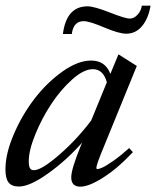

<svg xmlns="http://www.w3.org/2000/svg" viewBox="-26 -664 565 695"><path d="M430.7 -542Q404.8 -542 351.1 -564.7Q297.4 -587.4 276.9 -587.4Q239.7 -587.4 233.9 -541H201.7Q214.4 -641.1 291 -641.1Q314.5 -641.1 371.1 -618.9Q427.7 -596.7 443.4 -596.7Q459 -596.7 471.9 -610.8Q484.9 -625 487.3 -643.6H519Q511.2 -597.2 488.3 -569.6Q465.3 -542 430.7 -542ZM42.5 11.2Q16.6 11.2 5.1 -3.4Q-6.3 -18.1 -6.3 -50.8Q-6.3 -107.4 23.7 -177.5Q53.7 -247.6 98.6 -306.2Q143.6 -364.7 199.7 -404.8Q255.9 -444.8 303.7 -444.8Q355.5 -444.8 373.5 -396.5L402.8 -467.3L469.2 -425.3L350.1 -133.3Q322.8 -67.9 322.8 -56.6Q322.8 -52.2 326.7 -52.2Q333 -52.2 345.5 -57.9Q357.9 -63.5 384.3 -81.8Q410.6 -100.1 441.4 -127.9L455.1 -113.3Q401.4 -55.7 348.6 -22Q295.9 11.7 265.1 11.7Q231.9 11.7 231.9 -22Q231.9 -51.8 266.1 -135.3L271.5 -147.9Q213.9 -83 147.7 -35.9Q81.5 11.2 42.5 11.2ZM78.1 -80.6Q78.1 -63 82.3 -55.4Q86.4 -47.9 96.7 -47.9Q124 -47.9 187.7 -103Q251.5 -158.2 304.2 -228L360.8 -366.2Q347.7 -413.6 310.1 -413.6Q276.9 -413.6 235.1 -376.2Q193.4 -338.9 159.2 -286.9Q125 -234.9 101.6 -177Q78.1 -119.1 78.1 -80.6Z"/></svg>

Font: Elstob Medium
Style: Italic
Weight: 500
Italic angle: -20°
Designer: Peter S. Baker
Version: Version 1.015